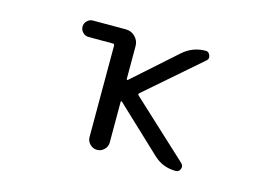

<svg xmlns="http://www.w3.org/2000/svg" viewBox="-76 -692 1151 816"><g transform="rotate(15 500.0 -284.0)"><path d="M356.4 -466.8Q356.4 -474.6 349.6 -474.6H242.2Q227.5 -474.6 216.8 -485.4Q206.1 -496.1 206.1 -510.7Q206.1 -525.4 216.8 -536.1Q227.5 -546.9 242.2 -546.9H387.7Q411.1 -546.9 428.2 -529.8Q445.3 -512.7 445.3 -489.3V-343.8Q445.3 -341.8 447.3 -341.3Q449.2 -340.8 451.2 -341.8L638.7 -508.8Q681.6 -546.9 739.3 -546.9Q752 -546.9 757.8 -532.2Q763.7 -517.6 752.9 -508.8L512.7 -299.8Q506.8 -294.9 511.7 -290L761.7 -58.6Q768.6 -51.8 768.6 -43Q768.6 -39.1 766.6 -34.2Q761.7 -20.5 746.1 -20.5Q690.4 -20.5 649.4 -58.6L450.2 -246.1Q449.2 -247.1 447.3 -246.6Q445.3 -246.1 445.3 -244.1V-64.5Q445.3 -46.9 432.1 -33.7Q418.9 -20.5 400.9 -20.5Q382.8 -20.5 369.6 -33.7Q356.4 -46.9 356.4 -64.5Z"/></g></svg>

Font: Rounded Mgen+ 1mn regular
Style: Regular
Weight: 400
Designer: [Source Han Sans]
Ryoko NISHIZUKA  (kana & ideographs); Paul D. Hunt (Latin, Greek & Cyrillic); Wenlong ZHANG  (bopomofo
Version: Version 1.059.20150602